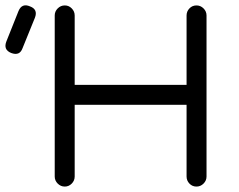

<svg xmlns="http://www.w3.org/2000/svg" viewBox="-101 -687 881 707"><path d="M-60 -492Q-89.5 -504 -77.5 -534.5L-33 -646Q-20.5 -676.5 9.5 -663.5Q39.5 -652.5 27.5 -621.5L-18 -509.5Q-28.5 -480 -60 -492ZM137.5 0Q122.5 0 111.5 -11Q100.5 -22 100.5 -37V-630Q100.5 -645 111.5 -656Q122.5 -667 137.5 -667Q152.5 -667 163.2 -656Q174 -645 174 -630V-374.5H586V-630Q586 -645 596.5 -656Q607 -667 622.5 -667Q637.5 -667 648.5 -656Q659.5 -645 659.5 -630V-37Q659.5 -22 648.5 -11Q637.5 0 622.5 0Q607 0 596.5 -11Q586 -22 586 -37V-301H174V-37Q174 -22 163.2 -11Q152.5 0 137.5 0Z"/></svg>

Font: Jura Light SemiBold
Style: Regular
Weight: 600
Version: Version 5.106